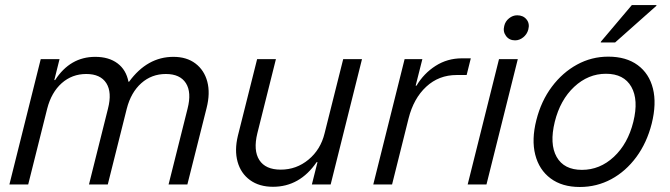

<svg xmlns="http://www.w3.org/2000/svg" viewBox="-20 -736 2673 766"><path d="M17.5 0 142.5 -500H217.5L196.7 -416.7H200Q260 -509.2 360 -509.2Q414.2 -509.2 448.8 -483.3Q483.3 -457.5 492.5 -410H495Q567.5 -509.2 671.7 -509.2Q725 -509.2 760 -482.5Q795 -455.8 807.1 -410Q819.2 -364.2 804.2 -305L727.5 0H652.5L728.3 -302.5Q745 -367.5 721.7 -404.2Q698.3 -440.8 641.7 -440.8Q585 -440.8 543.8 -404.2Q502.5 -367.5 485.8 -302.5L410 0H335L410.8 -302.5Q427.5 -367.5 404.2 -404.2Q380.8 -440.8 324.2 -440.8Q267.5 -440.8 226.2 -404.2Q185 -367.5 168.3 -302.5L92.5 0Z M1069.2 9.2Q1014.2 9.2 977.5 -17.5Q940.8 -44.2 927.9 -90.4Q915 -136.7 929.2 -195L1005.8 -500H1080.8L1006.7 -204.2Q990 -135.8 1014.6 -97.5Q1039.2 -59.2 1100 -59.2Q1162.5 -59.2 1210.8 -99.2Q1259.2 -139.2 1275 -204.2L1349.2 -500H1424.2L1299.2 0H1224.2L1246.7 -89.2H1243.3Q1175.8 9.2 1069.2 9.2Z M1469.2 0 1594.2 -500H1665L1638.3 -394.2H1641.7Q1670.8 -443.3 1717.9 -473.3Q1765 -503.3 1822.5 -503.3H1858.3L1841.7 -436.7H1801.7Q1730.8 -436.7 1680.4 -390Q1630 -343.3 1610 -263.3L1544.2 0Z M1845.8 0 1970.8 -500H2045.8L1920.8 0ZM2035 -575Q2011.7 -575 1998.8 -592.5Q1985.8 -610 1991.7 -632.5Q1995.8 -650.8 2010.8 -662.9Q2025.8 -675 2043.3 -675Q2067.5 -675 2080.8 -658.3Q2094.2 -641.7 2087.5 -617.5Q2082.5 -599.2 2067.5 -587.1Q2052.5 -575 2035 -575Z M2293.3 10Q2222.5 10 2176.7 -24.2Q2130.8 -58.3 2115.4 -118.8Q2100 -179.2 2120 -257.5Q2139.2 -333.3 2181.7 -390Q2224.2 -446.7 2282.1 -478.3Q2340 -510 2406.7 -510Q2478.3 -510 2524.2 -476.2Q2570 -442.5 2585 -382.5Q2600 -322.5 2580 -242.5Q2560.8 -166.7 2518.8 -109.6Q2476.7 -52.5 2418.8 -21.2Q2360.8 10 2293.3 10ZM2301.7 -58.3Q2373.3 -58.3 2429.2 -110.4Q2485 -162.5 2506.7 -250Q2528.3 -337.5 2498.8 -389.6Q2469.2 -441.7 2397.5 -441.7Q2326.7 -441.7 2270.8 -389.6Q2215 -337.5 2193.3 -250Q2171.7 -161.7 2200.8 -110Q2230 -58.3 2301.7 -58.3ZM2376.7 -566.7 2377.5 -570 2500.8 -715.8H2599.2L2598.3 -712.5L2434.2 -566.7Z"/></svg>

Font: Funnel Sans Light Light
Style: Italic
Weight: 300
Italic angle: -14.036°
Version: Version 1.000